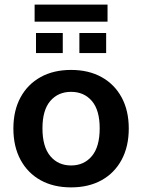

<svg xmlns="http://www.w3.org/2000/svg" viewBox="-20 -802 616 832"><path d="M288 10Q212 10 156 -21Q100 -52 69 -109.5Q38 -167 38 -245Q38 -323 69 -380Q100 -437 156 -468Q212 -499 288 -499Q364 -499 420 -468Q476 -437 507 -380Q538 -323 538 -245Q538 -167 507 -109.5Q476 -52 420 -21Q364 10 288 10ZM288 -85Q344 -85 378 -125.5Q412 -166 412 -246Q412 -325 378 -364.5Q344 -404 288 -404Q232 -404 198 -364.5Q164 -325 164 -246Q164 -166 198 -125.5Q232 -85 288 -85ZM130 -708V-782H446V-708ZM136 -572V-659H252V-572ZM324 -572V-659H440V-572Z"/></svg>

Font: NunitoSans3
Style: Bold
Weight: 700
Designer: Vernon Adams
Foundry: Vernon Adams
Version: Version 3.101;gftools[0.9.27]